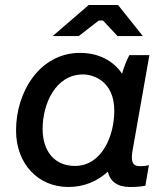

<svg xmlns="http://www.w3.org/2000/svg" viewBox="-20 -740 659 766"><path d="M498 6C520 6 540 5 560 1L574 -81C562 -78 552 -77 539 -77C509 -77 500 -94 510 -146L576 -520H496C484 -497 474 -471 467 -446C432 -498 373 -529 299 -529C140 -529 44 -375 44 -220C44 -86 132 6 253 6C315 6 369 -17 410 -55C420 -16 448 6 498 6ZM311 -443C353 -443 436 -416 436 -298C436 -199 387 -78 279 -78C199 -78 150 -135 150 -226C150 -326 202 -443 311 -443ZM550 -596 451 -720H334L190 -596H294L374 -658H391L449 -596Z"/></svg>

Font: Fixel Text 20240404 Medium
Style: Italic
Weight: 500
Width: 4
Italic angle: -10°
Designer: AlfaBravo + MacPaw
Foundry: Kyrylo Tkachov, Marchela Mozhyna, Serhii Makarenko, Maria Weinstein, Zakhar Kryvoshyya
Version: Version 1.211;Glyphs 3.2 (3225)